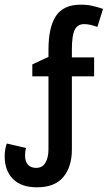

<svg xmlns="http://www.w3.org/2000/svg" viewBox="-32 -785 460 820"><path d="M126 15Q59 15 23.5 -20.5Q-12 -56 -12 -118Q-12 -133 -9.5 -147.5Q-7 -162 -3 -172L79 -153Q75 -138 75 -122Q75 -94 88 -81Q101 -68 122 -68Q149 -68 162 -90Q175 -112 175 -148V-459H106V-510L175 -542V-571Q175 -669 207 -717Q239 -765 313 -765Q340 -765 362.5 -760Q385 -755 408 -747L384 -670Q370 -675 356 -678.5Q342 -682 327 -682Q299 -682 287 -657.5Q275 -633 275 -574V-540H370V-459H275V-146Q275 -73 238.5 -29Q202 15 126 15Z"/></svg>

Font: Avrile Sans Condensed Medium
Style: Regular
Weight: 500
Width: 3
Designer: Monotype Design Team
Foundry: Monotype Imaging Inc.
Version: Version 2.001;September 10, 2019;FontCreator 11.5.0.2425 64-